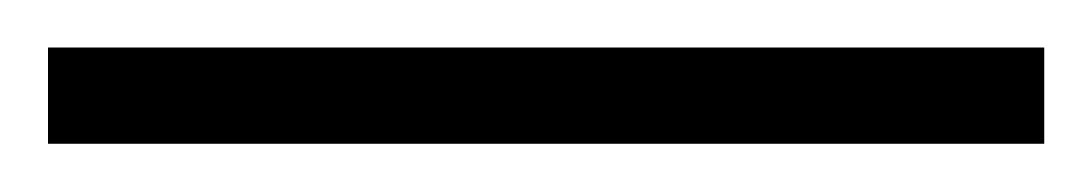

<svg xmlns="http://www.w3.org/2000/svg" viewBox="-22 70 455 80"><path d="M413.1 129.9H-2V89.8H413.1Z"/></svg>

Font: TypoPRO Open Sans Condensed
Style: Regular
Weight: 300
Width: 3
Foundry: Ascender Corporation
Version: Version 1.10